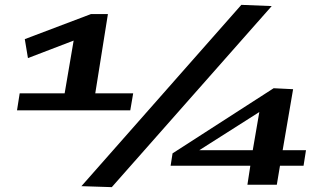

<svg xmlns="http://www.w3.org/2000/svg" viewBox="-20 -760 1343 790"><path d="M50 -306 61 -376H246L283 -593L95 -521L82 -599L354 -702H424L372 -376H528L516 -306ZM440 10 315 6 973 -740 1098 -735ZM682 -78 690 -129 1106 -397 1186 -393 1143 -142H1239L1229 -78H1132L1119 0H998L1010 -78ZM800 -142H1020L1047 -299Z"/></svg>

Font: Georama Extra Expanded SemiBold
Style: Italic
Weight: 600
Width: 8
Italic angle: -9°
Designer: Jean-Baptiste Levee
Foundry: Production Type
Version: Version 1.000